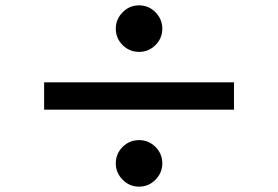

<svg xmlns="http://www.w3.org/2000/svg" viewBox="-20 -738 1040 718"><path d="M413 -631Q413 -666 438.5 -692Q464 -718 500 -718Q536 -718 561.5 -692Q587 -666 587 -631Q587 -595 561.5 -569.5Q536 -544 500 -544Q464 -544 438.5 -569.5Q413 -595 413 -631ZM145 -430H855V-328H145ZM413 -127Q413 -163 438.5 -188.5Q464 -214 500 -214Q536 -214 561.5 -188.5Q587 -163 587 -127Q587 -92 561.5 -66Q536 -40 500 -40Q464 -40 438.5 -66Q413 -92 413 -127Z"/></svg>

Font: Noto Sans Korean Bold
Style: Bold
Weight: 700
Designer: Ryoko NISHIZUKA  (kana & ideographs); Paul D. Hunt (Latin, Greek & Cyrillic); Wenlong ZHANG  (bopomofo); Sandoll Communi
Foundry: Adobe Systems Incorporated
Version: Version 1.000;PS 1;hotconv 1.0.78;makeotf.lib2.5.61930